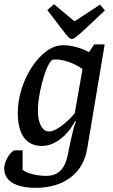

<svg xmlns="http://www.w3.org/2000/svg" viewBox="-37 -729 540 917"><path d="M134 168Q61 168 22 144Q-17 120 -17 74Q-17 63 -12.5 49.5Q-8 36 -1.5 24Q5 12 14 2.5Q23 -7 31 -11H71V82Q87 95 119 103Q151 111 183 111Q225 111 250 87.5Q275 64 286 14Q294 -27 301 -59Q308 -91 314 -114Q320 -137 326 -148L322 -151Q292 -95 249.5 -63.5Q207 -32 163 -32Q107 -32 77.5 -72Q48 -112 48 -189Q48 -248 66.5 -305.5Q85 -363 116 -410Q147 -457 185.5 -485Q224 -513 264 -513Q293 -513 326 -504.5Q359 -496 388 -480L413 -517H463L380 -22Q366 68 300.5 118Q235 168 134 168ZM197 -101Q219 -101 253 -125Q287 -149 320 -188L357 -399Q327 -421 291.5 -433Q256 -445 232 -445Q219 -445 214.5 -443.5Q210 -442 205 -436Q193 -420 182.5 -392.5Q172 -365 163.5 -332Q155 -299 149.5 -265Q144 -231 144 -201Q144 -154 159 -127.5Q174 -101 197 -101ZM307 -543Q298 -543 288.5 -553Q279 -563 267 -579L189 -681L221 -709L319 -627L441 -707L464 -679L368 -589Q340 -563 327 -553Q314 -543 307 -543Z"/></svg>

Font: Faustina Medium
Style: Italic
Weight: 500
Italic angle: -8°
Designer: Alfonso Garcia
Foundry: http://www.omnibus-type.com
Version: Version 1.200